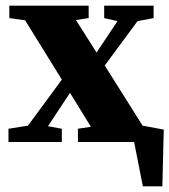

<svg xmlns="http://www.w3.org/2000/svg" viewBox="-20 -503 600 680"><path d="M349 -439V-483H524V-439L467 -428L351 -271L485 -58L560 -44L555 157H486L455 0H256V-47L302 -54L228 -174L200 -132L150 -56L199 -47V0H10V-47L79 -58L199 -221L69 -431L13 -439V-483H294V-439L249 -432L322 -317L352 -362L396 -428Z"/></svg>

Font: Source Serif 4
Style: Bold
Weight: 700
Designer: Frank Grießhammer
Foundry: Adobe
Version: Version 4.005;hotconv 1.1.0;makeotfexe 2.6.0